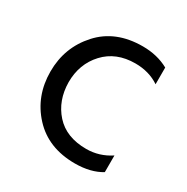

<svg xmlns="http://www.w3.org/2000/svg" viewBox="-128 -626 726 747"><g transform="rotate(30 235.5 -252.5)"><path d="M422 -18Q374 11 304 11Q184 11 113.5 -65.5Q43 -142 43 -252Q43 -360 113.5 -438Q184 -516 306 -516Q371 -516 422 -488V-413Q376 -444 314 -444Q228 -444 176.5 -388.5Q125 -333 125 -251Q126 -169 175 -114.5Q224 -60 314 -60Q372 -60 422 -93Z"/></g></svg>

Font: Hind Siliguri
Style: Regular
Weight: 400
Designer: Jyotish Sonowal
Foundry: Indian Type Foundry
Version: Version 1.000;PS 1.0;hotconv 1.0.86;makeotf.lib2.5.63406; tt